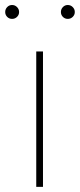

<svg xmlns="http://www.w3.org/2000/svg" viewBox="-53 -729 311 749"><path d="M114.7 -528.3V0H88.4V-528.3ZM-32.7 -682.1Q-32.7 -693.4 -24.9 -701.4Q-17.1 -709.5 -5.9 -709.5Q5.4 -709.5 13.4 -701.4Q21.5 -693.4 21.5 -682.1Q21.5 -670.9 13.4 -663.1Q5.4 -655.3 -5.9 -655.3Q-17.1 -655.3 -24.9 -663.1Q-32.7 -670.9 -32.7 -682.1ZM184.6 -682.1Q184.6 -693.4 192.4 -701.4Q200.2 -709.5 211.4 -709.5Q222.7 -709.5 230.7 -701.4Q238.8 -693.4 238.8 -682.1Q238.8 -670.9 230.7 -663.1Q222.7 -655.3 211.4 -655.3Q200.2 -655.3 192.4 -663.1Q184.6 -670.9 184.6 -682.1Z"/></svg>

Font: Vazirmatn RD UI Thin
Style: Regular
Weight: 100
Designer: Saber Rastikerdar
Foundry: Saber Rastikerdar
Version: Version 33.003